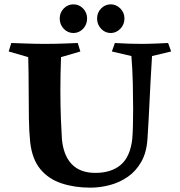

<svg xmlns="http://www.w3.org/2000/svg" viewBox="-20 -858 828 884"><path d="M754 -660 768 -621 680 -600Q673 -488 668.5 -390.5Q664 -293 659 -219Q655 -156 630.5 -113Q606 -70 568.5 -44Q531 -18 486 -6Q441 6 396 6Q323 6 263 -14Q203 -34 165.5 -79.5Q128 -125 119 -203Q114 -250 113 -313Q112 -376 112 -448.5Q112 -521 110 -595L20 -621L32 -660Q63 -659 104.5 -657.5Q146 -656 185 -656Q234 -656 273 -657.5Q312 -659 338 -660L350 -621L261 -595Q258 -517 258 -443Q258 -368 260.5 -308.5Q263 -249 265 -218Q272 -142 310.5 -102Q349 -62 419 -62Q493 -62 536.5 -99.5Q580 -137 589 -219Q591 -241 592 -277.5Q593 -314 593 -356Q593 -409 591.5 -473.5Q590 -538 585 -600L495 -621L509 -660Q539 -658 571 -657Q603 -656 629 -656Q661 -656 698 -657.5Q735 -659 754 -660ZM318 -706Q292 -706 273.5 -725.5Q255 -745 255 -773Q255 -800 273.5 -819Q292 -838 318 -838Q344 -838 362.5 -819Q381 -800 381 -773Q381 -745 362.5 -725.5Q344 -706 318 -706ZM490 -706Q464 -706 445.5 -725.5Q427 -745 427 -773Q427 -800 445.5 -819Q464 -838 490 -838Q515 -838 534 -819Q553 -800 553 -773Q553 -745 534 -725.5Q515 -706 490 -706Z"/></svg>

Font: Alkalami
Style: Regular
Weight: 400
Designer: Becca Hirsbrunner Spalinger
Foundry: SIL International
Version: Version 2.000